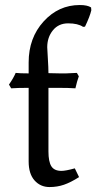

<svg xmlns="http://www.w3.org/2000/svg" viewBox="-20 -735 387 772"><path d="M95.2 -439.9V-483.9Q95.2 -582.5 155.3 -648.7Q215.3 -714.8 300.8 -714.8Q331.5 -714.8 346.2 -705.1L347.2 -693.8Q341.3 -668.5 321.8 -627.9L314 -627Q293.5 -641.1 253.9 -641.1Q215.3 -641.1 192.6 -613Q169.9 -585 169.9 -544.9Q169.9 -538.1 172.4 -499.8Q174.8 -461.4 174.8 -440.9L221.2 -439.9Q238.8 -439 289.1 -441.9L296.9 -428.2Q289.6 -408.2 283.2 -379.9Q256.8 -381.8 211.9 -381.8H174.8V-126Q174.8 -85 186.5 -66.4Q198.2 -47.9 227.1 -47.9Q244.1 -47.9 280.8 -58.1L297.9 -22.9Q264.2 -1.5 237.1 7.8Q210 17.1 179.2 17.1Q142.6 17.1 118.9 -9.5Q95.2 -36.1 95.2 -85.9V-381.8Q51.3 -381.8 24.9 -379.9L16.1 -395Q34.2 -420.9 43 -441.9Q58.6 -439.9 95.2 -439.9Z"/></svg>

Font: Linear Smooth Low Contrast
Style: Regular
Weight: 500
Designer: Philipp H. Poll, Flanker
Foundry: Philipp H. Poll, reworked by Flanker
Version: Version 1.010 | FøM Fix